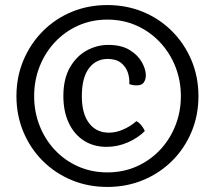

<svg xmlns="http://www.w3.org/2000/svg" viewBox="-20 -721 850 759"><path d="M45 -341Q45 -417 72.5 -482.5Q100 -548 148.8 -597.2Q197.5 -646.5 262.8 -673.8Q328 -701 404.5 -701Q480.5 -701 546 -673.8Q611.5 -646.5 660.5 -597.2Q709.5 -548 737 -482.5Q764.5 -417 764.5 -341Q764.5 -265 737 -199.5Q709.5 -134 660.5 -85.2Q611.5 -36.5 546 -9.2Q480.5 18 404.5 18Q328 18 262.8 -9.2Q197.5 -36.5 148.8 -85.2Q100 -134 72.5 -199.5Q45 -265 45 -341ZM115 -341Q115 -279 136.5 -224.2Q158 -169.5 197 -128Q236 -86.5 289 -63Q342 -39.5 404.5 -39.5Q467 -39.5 520 -63Q573 -86.5 612.2 -128Q651.5 -169.5 673.2 -224.2Q695 -279 695 -341Q695 -403 673.2 -457.8Q651.5 -512.5 612.2 -554.2Q573 -596 520 -619.8Q467 -643.5 404.5 -643.5Q342 -643.5 289 -619.8Q236 -596 197 -554.2Q158 -512.5 136.5 -457.8Q115 -403 115 -341ZM491 -388.5Q493 -411.5 485.2 -434.5Q477.5 -457.5 458 -472.8Q438.5 -488 405.5 -488Q359 -488 331.2 -450.5Q303.5 -413 303.5 -341Q303.5 -271.5 332.2 -234Q361 -196.5 410.5 -196.5Q439 -196.5 468 -209.5Q497 -222.5 519 -242Q529.5 -237 538.8 -225.5Q548 -214 552.5 -203Q526 -176 485.5 -158.2Q445 -140.5 401.5 -140.5Q349.5 -140.5 311 -165.5Q272.5 -190.5 251.5 -235.8Q230.5 -281 230.5 -341Q230.5 -409.5 256.5 -454.5Q282.5 -499.5 323 -521.5Q363.5 -543.5 407.5 -543.5Q460 -543.5 492.8 -523.2Q525.5 -503 541 -474.8Q556.5 -446.5 556.5 -423Q556.5 -407.5 548.8 -395.5Q541 -383.5 520.5 -383.5Q511.5 -383.5 504.2 -385Q497 -386.5 491 -388.5Z"/></svg>

Font: Signika
Style: Regular
Weight: 300
Designer: Anna Giedry
Foundry: Anna Giedry
Version: Version 2.000